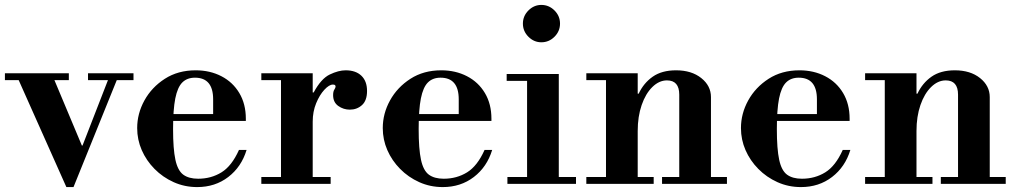

<svg xmlns="http://www.w3.org/2000/svg" viewBox="-34 -748 4124 781"><path d="M-14 -422V-450H246V-422ZM324 -422V-450H509V-422ZM236 13 34 -440 179 -442 299 -156H304ZM236 13 409 -432H445L265 13Z M768 13Q717 13 672.5 -7Q628 -27 594.5 -61Q561 -95 542.5 -137.5Q524 -180 524 -227Q524 -286 553.5 -339.5Q583 -393 636.5 -427.5Q690 -462 762 -462Q820 -462 866.5 -438Q913 -414 939.5 -369.5Q966 -325 966 -265V-256H626V-284H833V-344Q833 -432 759 -432Q727 -432 707.5 -412.5Q688 -393 679 -347.5Q670 -302 670 -223Q670 -142 679.5 -98Q689 -54 711.5 -37.5Q734 -21 772 -21Q825 -21 867 -47Q909 -73 938 -138H969Q948 -69 894.5 -28Q841 13 768 13Z M1029 0V-28H1109V-422H1029V-450H1238V-372H1242Q1272 -428 1307.5 -445Q1343 -462 1372 -462Q1413 -462 1436 -440Q1459 -418 1459 -378Q1459 -339 1438.5 -320.5Q1418 -302 1389 -302Q1363 -302 1342 -317Q1321 -332 1321 -361Q1321 -376 1326 -383.5Q1331 -391 1331 -396Q1331 -399 1329 -401.5Q1327 -404 1320 -404Q1305 -404 1285.5 -383Q1266 -362 1252 -328Q1238 -294 1238 -253V-28H1311V0Z M1767 13Q1716 13 1671.5 -7Q1627 -27 1593.5 -61Q1560 -95 1541.5 -137.5Q1523 -180 1523 -227Q1523 -286 1552.5 -339.5Q1582 -393 1635.5 -427.5Q1689 -462 1761 -462Q1819 -462 1865.5 -438Q1912 -414 1938.5 -369.5Q1965 -325 1965 -265V-256H1625V-284H1832V-344Q1832 -432 1758 -432Q1726 -432 1706.5 -412.5Q1687 -393 1678 -347.5Q1669 -302 1669 -223Q1669 -142 1678.5 -98Q1688 -54 1710.5 -37.5Q1733 -21 1771 -21Q1824 -21 1866 -47Q1908 -73 1937 -138H1968Q1947 -69 1893.5 -28Q1840 13 1767 13Z M2110 -15V-431H2239V-15ZM2030 0V-28H2309V0ZM2027 -419V-447H2239V-419ZM2168 -576Q2138 -576 2115.5 -598.5Q2093 -621 2093 -652Q2093 -683 2115.5 -705.5Q2138 -728 2168 -728Q2199 -728 2221.5 -705.5Q2244 -683 2244 -652Q2244 -621 2221.5 -598.5Q2199 -576 2168 -576Z M2729 -15V-363Q2729 -421 2679 -421Q2647 -421 2619.5 -394Q2592 -367 2576 -320.5Q2560 -274 2560 -215L2540 -367H2564Q2584 -410 2621 -436Q2658 -462 2716 -462Q2779 -462 2818.5 -430.5Q2858 -399 2858 -353V-15ZM2351 0V-28H2625V0ZM2431 -15V-434H2560V-15ZM2659 0V-28H2923V0ZM2351 -422V-450H2560V-422Z M3224 13Q3173 13 3128.5 -7Q3084 -27 3050.5 -61Q3017 -95 2998.5 -137.5Q2980 -180 2980 -227Q2980 -286 3009.5 -339.5Q3039 -393 3092.5 -427.5Q3146 -462 3218 -462Q3276 -462 3322.5 -438Q3369 -414 3395.5 -369.5Q3422 -325 3422 -265V-256H3082V-284H3289V-344Q3289 -432 3215 -432Q3183 -432 3163.5 -412.5Q3144 -393 3135 -347.5Q3126 -302 3126 -223Q3126 -142 3135.5 -98Q3145 -54 3167.5 -37.5Q3190 -21 3228 -21Q3281 -21 3323 -47Q3365 -73 3394 -138H3425Q3404 -69 3350.5 -28Q3297 13 3224 13Z M3863 -15V-363Q3863 -421 3813 -421Q3781 -421 3753.5 -394Q3726 -367 3710 -320.5Q3694 -274 3694 -215L3674 -367H3698Q3718 -410 3755 -436Q3792 -462 3850 -462Q3913 -462 3952.5 -430.5Q3992 -399 3992 -353V-15ZM3485 0V-28H3759V0ZM3565 -15V-434H3694V-15ZM3793 0V-28H4057V0ZM3485 -422V-450H3694V-422Z"/></svg>

Font: Libre Bodoni SemiBold
Style: Regular
Weight: 600
Designer: Pablo Impallari, Rodrigo Fuenzalida
Foundry: Impallari Type
Version: Version 2.005;gftools[0.9.23]